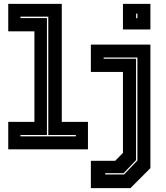

<svg xmlns="http://www.w3.org/2000/svg" viewBox="-20 -770 858 990"><path d="M22.5 0V-141.5H157.5V-608.5H22.5V-750H298.5V-141.5H433.5V0ZM85.5 -67H371V-74H229V-684H85.5V-677H222V-74H85.5ZM448.5 200V59H574L614 18.5V-399H448.5V-540H755.5V97L652.5 200ZM522.5 129.5H620L688.5 57.5V-473.5H514.5V-467H681.5V55.5L617.5 123H522.5ZM614 -618V-750H755.5V-618ZM682 -676H688.5V-700H682Z"/></svg>

Font: Tourney Thin ExtraBold
Style: Regular
Weight: 800
Version: Version 1.015